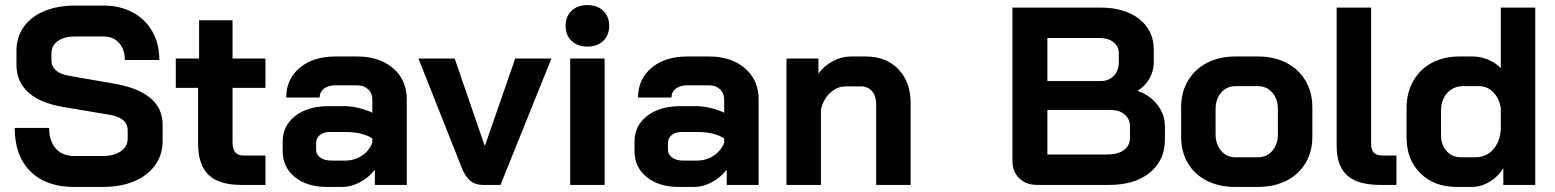

<svg xmlns="http://www.w3.org/2000/svg" viewBox="-20 -730 6139 758"><path d="M38 -225H174Q174 -173 200.5 -143.5Q227 -114 274 -114H385Q429 -114 456.5 -132.5Q484 -151 484 -182V-216Q484 -265 412 -277L228 -308Q138 -323 91.5 -365.5Q45 -408 45 -474V-530Q45 -583 73.5 -623.5Q102 -664 154.5 -686Q207 -708 276 -708H389Q454 -708 504 -681Q554 -654 581.5 -605.5Q609 -557 609 -493H473Q473 -535 450 -560.5Q427 -586 389 -586H276Q234 -586 208.5 -568Q183 -550 183 -520V-493Q183 -443 252 -431L435 -399Q526 -383 574 -342.5Q622 -302 622 -238V-172Q622 -119 592.5 -78Q563 -37 510 -14.5Q457 8 387 8H272Q162 8 100 -53.5Q38 -115 38 -225Z M762 -164V-383H674V-499H766V-650H898V-499H1028V-383H898V-170Q898 -142 908.5 -129Q919 -116 942 -116H1028V0H932Q844 0 803 -40Q762 -80 762 -164Z M1096 -134V-171Q1096 -234 1146 -272.5Q1196 -311 1278 -311H1339Q1365 -311 1395 -304Q1425 -297 1450 -285V-337Q1450 -362 1433.5 -377.5Q1417 -393 1390 -393H1304Q1276 -393 1259 -380Q1242 -367 1242 -345H1110Q1110 -418 1163.5 -462.5Q1217 -507 1304 -507H1390Q1478 -507 1532 -460.5Q1586 -414 1586 -337V0H1460V-60Q1436 -29 1401 -10.5Q1366 8 1332 8H1270Q1192 8 1144 -31Q1096 -70 1096 -134ZM1342 -96Q1379 -96 1408 -115Q1437 -134 1450 -166V-183Q1434 -195 1405.5 -202Q1377 -209 1345 -209H1282Q1258 -209 1243 -197Q1228 -185 1228 -165V-139Q1228 -120 1244.5 -108Q1261 -96 1288 -96Z M1804 -65 1632 -499H1775L1893 -156H1895L2014 -499H2157L1956 0H1886Q1857 0 1837.5 -15.5Q1818 -31 1804 -65Z M2213 -628Q2213 -665 2236.5 -687.5Q2260 -710 2299 -710Q2338 -710 2361.5 -687.5Q2385 -665 2385 -628Q2385 -591 2361.5 -568.5Q2338 -546 2299 -546Q2260 -546 2236.5 -568.5Q2213 -591 2213 -628ZM2231 -499H2367V0H2231Z M2485 -134V-171Q2485 -234 2535 -272.5Q2585 -311 2667 -311H2728Q2754 -311 2784 -304Q2814 -297 2839 -285V-337Q2839 -362 2822.5 -377.5Q2806 -393 2779 -393H2693Q2665 -393 2648 -380Q2631 -367 2631 -345H2499Q2499 -418 2552.5 -462.5Q2606 -507 2693 -507H2779Q2867 -507 2921 -460.5Q2975 -414 2975 -337V0H2849V-60Q2825 -29 2790 -10.5Q2755 8 2721 8H2659Q2581 8 2533 -31Q2485 -70 2485 -134ZM2731 -96Q2768 -96 2797 -115Q2826 -134 2839 -166V-183Q2823 -195 2794.5 -202Q2766 -209 2734 -209H2671Q2647 -209 2632 -197Q2617 -185 2617 -165V-139Q2617 -120 2633.5 -108Q2650 -96 2677 -96Z M3085 -499H3211V-439Q3233 -470 3268 -488.5Q3303 -507 3338 -507H3398Q3478 -507 3526.5 -457Q3575 -407 3575 -325V0H3439V-320Q3439 -351 3422.5 -370Q3406 -389 3380 -389H3320Q3285 -389 3257.5 -363.5Q3230 -338 3221 -297V0H3085Z M3977 -94V-700H4325Q4420 -700 4477.5 -655Q4535 -610 4535 -534V-484Q4535 -451 4518.5 -421Q4502 -391 4472 -372V-371Q4520 -354 4549.5 -316Q4579 -278 4579 -231V-179Q4579 -97 4519.5 -48.5Q4460 0 4359 0H4074Q4031 0 4004 -26Q3977 -52 3977 -94ZM4325 -410Q4357 -410 4377 -430.5Q4397 -451 4397 -485V-519Q4397 -547 4376 -563.5Q4355 -580 4320 -580H4115V-410ZM4349 -120Q4393 -120 4417 -137.5Q4441 -155 4441 -187V-231Q4441 -260 4420 -278Q4399 -296 4364 -296H4115V-120Z M4643 -190V-307Q4643 -366 4670 -411.5Q4697 -457 4745.5 -482Q4794 -507 4857 -507H4947Q5010 -507 5058.5 -482Q5107 -457 5134 -411.5Q5161 -366 5161 -307V-190Q5161 -131 5134 -86Q5107 -41 5058.5 -16.5Q5010 8 4946 8H4856Q4793 8 4744.5 -16.5Q4696 -41 4669.5 -86Q4643 -131 4643 -190ZM4944 -109Q4981 -109 5003 -134.5Q5025 -160 5025 -201V-298Q5025 -339 5003 -364.5Q4981 -390 4945 -390H4859Q4823 -390 4801 -364.5Q4779 -339 4779 -298V-201Q4779 -160 4801 -134.5Q4823 -109 4858 -109Z M5257 -154V-700H5393V-162Q5393 -138 5404 -127Q5415 -116 5439 -116H5493V0H5429Q5340 0 5298.5 -37.5Q5257 -75 5257 -154Z M5533 -188V-302Q5533 -363 5559 -409.5Q5585 -456 5632 -481.5Q5679 -507 5741 -507H5796Q5825 -507 5855 -494.5Q5885 -482 5905 -461V-700H6041V0H5915V-66Q5895 -33 5861 -12.5Q5827 8 5790 8H5731Q5642 8 5587.5 -46Q5533 -100 5533 -188ZM5805 -109Q5846 -109 5873.5 -138.5Q5901 -168 5905 -217V-304Q5898 -343 5874.5 -366.5Q5851 -390 5819 -390H5758Q5718 -390 5693.5 -363Q5669 -336 5669 -292V-198Q5669 -158 5691 -133.5Q5713 -109 5748 -109Z"/></svg>

Font: Stavian Bold
Style: Bold
Weight: 700
Version: Version 1.000; ttfautohint (v1.6)